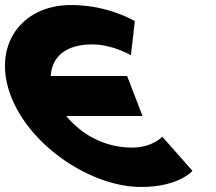

<svg xmlns="http://www.w3.org/2000/svg" viewBox="-134 -748 864 767"><path d="M393.4 -158.4C277.6 -158.4 186.2 -216.7 130.5 -284.6H435.3L373.8 -444.4H68.8C72.1 -512.1 118.6 -570.6 234.6 -570.6C316.2 -570.6 389 -527.3 389 -527.3L404.6 -663.3C404.6 -663.3 301.5 -727.9 149.4 -727.9C-49.5 -727.9 -167.7 -564.7 -90.1 -363.2C-12.8 -162.6 231.3 -1.1 429.4 -1.1C581.5 -1.1 634.8 -65.7 634.8 -65.7L514.4 -201.7C514.4 -201.7 475 -158.4 393.4 -158.4Z"/></svg>

Font: Hussar
Style: BdOpOblFour
Weight: 700
Foundry: Cannot Into Space Fonts
Version: Version 2.00